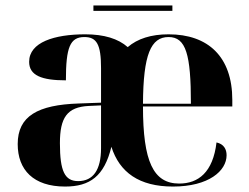

<svg xmlns="http://www.w3.org/2000/svg" viewBox="-20 -675 915 705"><path d="M323 -635H613V-655H323ZM219 10C310 10 363 -28 389 -136C419 -42 491 10 615 10C747 10 812 -48 812 -105C812 -127 802 -146 775 -152C762 -42 708 -1 638 -1C543 -1 505 -82 505 -284H833V-308C833 -467 744 -549 599 -549C535 -549 485 -533 449 -502C414 -533 362 -549 293 -549C180 -549 87 -520 87 -448C87 -398 133 -380 222 -380C222 -501 237 -539 290 -539C335 -539 351 -512 351 -425V-298L269 -295C119 -290 45 -249 45 -146C45 -51 103 10 219 10ZM681 -294H505C506 -475 534 -539 599 -539C663 -539 681 -475 681 -294ZM267 -10C218 -10 200 -46 200 -149C200 -243 226 -282 306 -286L351 -288V-131C351 -51 322 -10 267 -10Z"/></svg>

Font: Noto Serif Display
Style: Bold
Weight: 700
Designer: Monotype Design Team
Foundry: Monotype Imaging Inc.
Version: Version 2.009